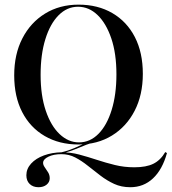

<svg xmlns="http://www.w3.org/2000/svg" viewBox="-20 -602 729 815"><path d="M143.5 192.7Q120.2 192.7 106 179Q91.9 165.3 91.9 141.9Q91.9 114.5 112.1 92.3Q132.3 70.2 166.5 57.7Q200.8 45.2 241.9 44.4Q279.8 44.4 316.1 54Q352.4 63.7 390.3 76.2Q428.2 88.7 467.7 98.4Q507.3 108.1 550 108.1Q600.8 108.1 631 93.1Q661.3 78.2 681.5 43.5L688.7 47.6Q669.4 117.7 629.4 155.2Q589.5 192.7 533.1 192.7Q495.2 192.7 464.5 178.6Q433.9 164.5 406.5 143.5Q379 122.6 352.8 101.6Q326.6 80.6 299.6 66.5Q272.6 52.4 240.3 52.4Q207.3 52.4 185.1 63.3Q162.9 74.2 162.9 89.5Q162.9 98.4 170.2 108.5Q177.4 118.5 184.3 129.8Q191.1 141.1 191.1 154.8Q191.1 171 177.8 181.9Q164.5 192.7 143.5 192.7ZM250 47.6 235.5 46Q259.7 40.3 279 33.1Q298.4 25.8 316.1 17.3Q333.9 8.9 354.4 1.6Q375 -5.6 401.6 -11.3V-4Q369.4 3.2 346.4 12.5Q323.4 21.8 301.6 30.6Q279.8 39.5 250 47.6ZM312.9 11.3Q231.5 11.3 169.8 -24.6Q108.1 -60.5 74.2 -126.2Q40.3 -191.9 40.3 -282.3Q40.3 -371.8 75 -439.1Q109.7 -506.5 171.4 -544.4Q233.1 -582.3 313.7 -582.3Q395.2 -582.3 456.9 -546.4Q518.5 -510.5 552.4 -444.8Q586.3 -379 586.3 -288.7Q586.3 -199.2 551.6 -131.9Q516.9 -64.5 455.2 -26.6Q393.5 11.3 312.9 11.3ZM315.3 2.4Q362.1 2.4 398 -33.9Q433.9 -70.2 454 -135.5Q474.2 -200.8 474.2 -286.3Q474.2 -375 452.4 -439.1Q430.6 -503.2 394 -538.3Q357.3 -573.4 311.3 -573.4Q264.5 -573.4 228.6 -537.1Q192.7 -500.8 172.6 -435.9Q152.4 -371 152.4 -284.7Q152.4 -196.8 174.2 -132.3Q196 -67.7 233.1 -32.7Q270.2 2.4 315.3 2.4Z"/></svg>

Font: Playfair 144pt SemiCondensed SemiBold
Style: Regular
Weight: 600
Width: 4
Designer: Claus Eggers Sørensen
Foundry: Claus Eggers Sørensen
Version: Version 2.203